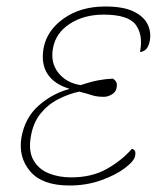

<svg xmlns="http://www.w3.org/2000/svg" viewBox="-20 -561 498 591"><path d="M194 10Q110 10 73 -33.5Q36 -77 46 -138Q57 -199 99 -236Q141 -273 193 -287V-288Q147 -302 126.5 -333Q106 -364 114 -412Q124 -467 176 -504Q228 -541 304 -541Q360 -541 391.5 -525.5Q423 -510 434.5 -486Q446 -462 441 -435Q437 -415 428 -408Q419 -401 411 -401Q421 -453 398 -484.5Q375 -516 299 -516Q238 -516 194.5 -487.5Q151 -459 143 -412Q135 -368 159.5 -337Q184 -306 228 -299Q258 -309 281 -313.5Q304 -318 328 -319Q335 -314 338 -308Q341 -302 339 -291Q337 -278 324.5 -270.5Q312 -263 300 -263Q278 -263 264.5 -267.5Q251 -272 224 -279Q191 -272 159 -255.5Q127 -239 104.5 -211Q82 -183 75 -141Q67 -96 83 -68Q99 -40 130 -27.5Q161 -15 199 -15Q263 -15 309.5 -41.5Q356 -68 386 -103Q391 -102 394.5 -97.5Q398 -93 396 -82Q394 -66 365 -44Q336 -22 291 -6Q246 10 194 10Z"/></svg>

Font: Noto Serif Thin
Style: Italic
Weight: 100
Italic angle: -12°
Designer: Monotype Design Team
Foundry: Monotype Imaging Inc.
Version: Version 2.014; ttfautohint (v1.8.4.7-5d5b)